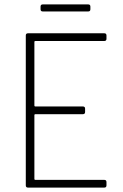

<svg xmlns="http://www.w3.org/2000/svg" viewBox="-20 -851 560 871"><path d="M453 -665H140Q136 -665 136 -661V-372Q136 -368 140 -368H356Q366 -368 366 -358V-343Q366 -333 356 -333H140Q136 -333 136 -329V-39Q136 -35 140 -35H453Q463 -35 463 -25V-10Q463 0 453 0H107Q97 0 97 -10V-690Q97 -700 107 -700H453Q463 -700 463 -690V-675Q463 -665 453 -665ZM164 -809V-821Q164 -831 174 -831H380Q390 -831 390 -821V-809Q390 -799 380 -799H174Q164 -799 164 -809Z"/></svg>

Font: Barlow Semi Condensed ExLight
Style: Regular
Weight: 275
Width: 4
Designer: Jeremy Tribby
Foundry: Tribby Type
Version: Version 1.408